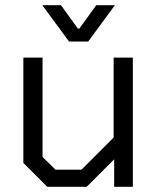

<svg xmlns="http://www.w3.org/2000/svg" viewBox="-20 -720 607 740"><path d="M70 -92V-498H144V-115L194 -66H294L418 -190V-498H492V0H420V-106L314 0H162ZM143 -700H215L280 -610H286L351 -700H423L320 -560H246Z"/></svg>

Font: Chakra Petch
Style: Regular
Weight: 400
Designer: Katatrad Aksorn Co.,Ltd.
Foundry: Cadson Demak Co.,Ltd.
Version: Version 1.000; ttfautohint (v1.6)